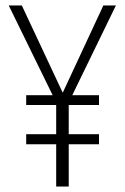

<svg xmlns="http://www.w3.org/2000/svg" viewBox="-20 -684 457 704"><path d="M405 -664 245 -335H343V-299H232V-192H343V-155H232V0H186V-155H76V-192H186V-299H76V-335H173L12 -664H60L210 -344L359 -664Z"/></svg>

Font: Fira Sans Extra Condensed ExtraLight
Style: Regular
Weight: 275
Width: 1
Designer: Carrois Corporate & Edenspiekermann AG
Foundry: Carrois Corporate GbR & Edenspiekermann AG
Version: Version 4.203